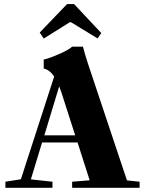

<svg xmlns="http://www.w3.org/2000/svg" viewBox="-20 -900 695 920"><path d="M189.5 -715.3 170.4 -744.1 301.3 -880.4H335L465.3 -741.7L447.8 -715.8L320.3 -793.5H314.5ZM5.9 0V-29.3L80.1 -41L239.7 -533.7Q218.8 -564.5 189.5 -571.8V-614.7Q214.4 -619.6 262.2 -640.6Q310.1 -661.6 325.7 -676.3H377.4Q389.2 -632.3 400.9 -596.7L588.4 -35.6L648.9 -29.3V0H325.7V-29.3L409.7 -36.1L351.6 -217.3H181.6L127.9 -40.5L231.4 -29.3V0ZM274.9 -455.1Q265.6 -481.4 263.7 -486.3L192.4 -251.5H340.3Z"/></svg>

Font: Elstob Grade
Style: Regular
Weight: 400
Designer: Peter S. Baker
Version: Version 1.015